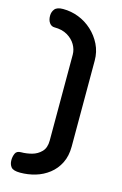

<svg xmlns="http://www.w3.org/2000/svg" viewBox="-121 -821 567 894"><g transform="rotate(15 162.5 -374.0)"><path d="M71 20Q38 20 27.5 7Q17 -6 17 -26Q17 -43 23.5 -58Q30 -73 51 -73Q77 -73 103 -80Q129 -87 147.5 -106Q166 -125 166 -160V-574Q166 -599 152.5 -622Q139 -645 113.5 -660Q88 -675 51 -675Q36 -675 26.5 -688Q17 -701 17 -722Q17 -741 28 -754.5Q39 -768 68 -768Q107 -768 143 -754Q179 -740 208 -713.5Q237 -687 254.5 -651.5Q272 -616 272 -574V-160Q272 -114 255 -80Q238 -46 209 -23.5Q180 -1 144.5 9.5Q109 20 71 20Z"/></g></svg>

Font: Dosis ExtraLight SemiBold
Style: Regular
Weight: 600
Version: Version 3.001; ttfautohint (v1.8.2)